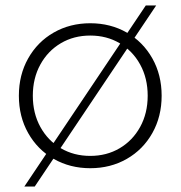

<svg xmlns="http://www.w3.org/2000/svg" viewBox="-20 -611 660 702"><path d="M176.5 -30C216.2 -7.3 260.7 4 310 4C359.3 4 403.8 -7.3 443.5 -30C483.2 -52.7 514.3 -84.2 537 -124.5C559.7 -164.8 571 -210.3 571 -261C571 -311.7 559.7 -357.2 537 -397.5C514.3 -437.8 483.2 -469.3 443.5 -492C403.8 -514.7 359.3 -526 310 -526C260.7 -526 216.2 -514.7 176.5 -492C136.8 -469.3 105.7 -437.8 83 -397.5C60.3 -357.2 49 -311.7 49 -261C49 -210.3 60.3 -164.8 83 -124.5C105.7 -84.2 136.8 -52.7 176.5 -30ZM417.5 -69C385.8 -50.3 350 -41 310 -41C270 -41 234.2 -50.3 202.5 -69C170.8 -87.7 145.8 -113.7 127.5 -147C109.2 -180.3 100 -218.3 100 -261C100 -303.7 109.2 -341.7 127.5 -375C145.8 -408.3 170.8 -434.3 202.5 -453C234.2 -471.7 270 -481 310 -481C350 -481 385.8 -471.7 417.5 -453C449.2 -434.3 474.2 -408.3 492.5 -375C510.8 -341.7 520 -303.7 520 -261C520 -218.3 510.8 -180.3 492.5 -147C474.2 -113.7 449.2 -87.7 417.5 -69ZM513 -591 69 71H107L551 -591Z"/></svg>

Font: Montserrat Custom ExtraLight
Style: Regular
Weight: 300
Designer: Julieta Ulanovsky
Foundry: Julieta Ulanovsky
Version: Version 7.200